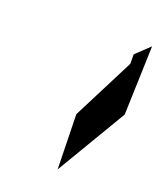

<svg xmlns="http://www.w3.org/2000/svg" viewBox="-152 -853 648 739"><g transform="rotate(30 171.5 -484.0)"><path d="M257 -718 264 -680 181 -408 225 -188 343 -500 303 -780Z"/></g></svg>

Font: bitstorm
Style: extobl
Weight: 400
Version: Version 0.2